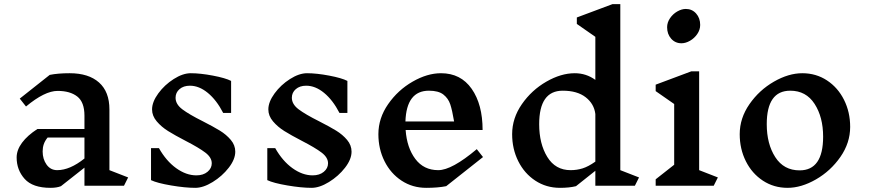

<svg xmlns="http://www.w3.org/2000/svg" viewBox="-20 -893 4177 923"><path d="M576 0H386V-87L273 2Q253 10 223 10Q137 10 98.5 -33Q60 -76 60 -136Q60 -172 86 -207Q112 -242 160 -273H386V-337Q386 -402 351.5 -429Q317 -456 257 -456Q195 -456 105 -381L75 -419L219 -533Q259 -541 315 -541Q406 -541 456 -496.5Q506 -452 506 -367V-75L596 -40ZM386 -131V-232H209Q196 -216 190.5 -200Q185 -184 185 -165Q185 -128 204 -101.5Q223 -75 255 -75Q316 -75 386 -131Z M872 -216Q820 -243 788 -263Q756 -283 733.5 -309.5Q711 -336 711 -367Q711 -403 741 -444Q771 -485 815 -513Q859 -541 897 -541Q943 -541 1003.5 -529.5Q1064 -518 1091 -504V-350H1053Q1021 -412 979 -446.5Q937 -481 893 -481Q862 -481 843 -464.5Q824 -448 824 -423Q824 -392 856.5 -367.5Q889 -343 955 -310Q1006 -284 1037 -265Q1068 -246 1089.5 -220.5Q1111 -195 1111 -164Q1111 -127 1079.5 -86.5Q1048 -46 1002.5 -18Q957 10 919 10Q870 10 802.5 -1.5Q735 -13 706 -27V-181H744Q779 -119 827 -84.5Q875 -50 924 -50Q957 -50 977.5 -67Q998 -84 998 -108Q998 -136 967 -159.5Q936 -183 872 -216Z M1431 -216Q1379 -243 1347 -263Q1315 -283 1292.5 -309.5Q1270 -336 1270 -367Q1270 -403 1300 -444Q1330 -485 1374 -513Q1418 -541 1456 -541Q1502 -541 1562.5 -529.5Q1623 -518 1650 -504V-350H1612Q1580 -412 1538 -446.5Q1496 -481 1452 -481Q1421 -481 1402 -464.5Q1383 -448 1383 -423Q1383 -392 1415.5 -367.5Q1448 -343 1514 -310Q1565 -284 1596 -265Q1627 -246 1648.5 -220.5Q1670 -195 1670 -164Q1670 -127 1638.5 -86.5Q1607 -46 1561.5 -18Q1516 10 1478 10Q1429 10 1361.5 -1.5Q1294 -13 1265 -27V-181H1303Q1338 -119 1386 -84.5Q1434 -50 1483 -50Q1516 -50 1536.5 -67Q1557 -84 1557 -108Q1557 -136 1526 -159.5Q1495 -183 1431 -216Z M2125 2Q2085 10 2029 10Q1963 10 1910.5 -24.5Q1858 -59 1828.5 -118Q1799 -177 1799 -248Q1799 -325 1846 -392.5Q1893 -460 1963.5 -500.5Q2034 -541 2100 -541Q2195 -541 2247.5 -466Q2300 -391 2300 -268H1930Q1936 -183 1976.5 -129Q2017 -75 2087 -75Q2152 -75 2272 -176L2302 -138ZM1929 -309H2163Q2154 -363 2144.5 -391.5Q2135 -420 2111.5 -438.5Q2088 -457 2042 -457Q1934 -457 1929 -309Z M3032 0H2842V-72L2749 2Q2717 10 2672 10Q2606 10 2553.5 -24.5Q2501 -59 2471.5 -118Q2442 -177 2442 -248Q2442 -325 2489 -392.5Q2536 -460 2606.5 -500.5Q2677 -541 2743 -541Q2798 -541 2842 -509V-716L2753 -778V-809L2924 -873H2962V-75L3052 -40ZM2842 -116V-345Q2836 -394 2795.5 -425.5Q2755 -457 2685 -457Q2572 -457 2572 -296Q2572 -202 2611 -138.5Q2650 -75 2723 -75Q2753 -75 2780.5 -83.5Q2808 -92 2842 -116Z M3411 0H3132V-31L3221 -101V-393L3132 -455V-486L3303 -550H3341V-75L3431 -40ZM3346 -773Q3346 -750 3332 -729.5Q3318 -709 3297 -697Q3276 -685 3256 -685Q3226 -685 3206.5 -707Q3187 -729 3187 -762Q3187 -785 3201 -805.5Q3215 -826 3236 -838Q3257 -850 3277 -850Q3307 -850 3326.5 -828Q3346 -806 3346 -773Z M4067 -283Q4067 -206 4020 -138.5Q3973 -71 3902.5 -30.5Q3832 10 3766 10Q3700 10 3647.5 -24.5Q3595 -59 3565.5 -118Q3536 -177 3536 -248Q3536 -325 3583 -392.5Q3630 -460 3700.5 -500.5Q3771 -541 3837 -541Q3903 -541 3955.5 -506.5Q4008 -472 4037.5 -413Q4067 -354 4067 -283ZM3666 -296Q3666 -201 3707 -137.5Q3748 -74 3824 -74Q3937 -74 3937 -236Q3937 -330 3896 -393.5Q3855 -457 3779 -457Q3666 -457 3666 -296Z"/></svg>

Font: Inknut
Style: Antiqua
Weight: 400
Designer: Claus Eggers Srensen
Foundry: Claus Eggers Srensen
Version: Version 1.000; ttfautohint (v1.2) -l 7 -r 28 -G 50 -x 13 -D 